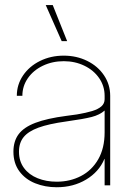

<svg xmlns="http://www.w3.org/2000/svg" viewBox="-20 -748 530 775"><path d="M34.2 -135.7Q34.2 -178.2 55.2 -206.3Q76.2 -234.4 122.8 -252.2Q169.4 -270 248 -280.3Q269.5 -283.2 290.5 -286.1Q328.1 -292.5 352.1 -299.8Q376 -307.1 389.2 -318.6Q402.3 -330.1 402.3 -347.7V-361.3Q402.3 -400.4 380.4 -432.4Q358.4 -464.4 320.6 -482.7Q282.7 -501 237.3 -501Q191.4 -501 153.1 -482.7Q114.7 -464.4 92.5 -432.4Q70.3 -400.4 70.3 -361.3H47.9Q47.9 -406.2 73 -443.4Q98.1 -480.5 141.6 -502Q185.1 -523.4 237.3 -523.4Q289.1 -523.4 332 -502.2Q375 -481 399.9 -443.8Q424.8 -406.7 424.8 -361.3V0H402.3V-106.4H401.4Q379.4 -54.2 327.6 -23.2Q275.9 7.8 209 7.8Q162.1 7.8 122.3 -8.1Q82.5 -23.9 58.3 -56.4Q34.2 -88.9 34.2 -135.7ZM402.3 -213.9V-301.8Q382.3 -284.2 350.3 -275.9Q318.4 -267.6 248 -257.8Q176.8 -248 135.5 -232.9Q94.2 -217.8 75.4 -194.6Q56.6 -171.4 56.6 -135.7Q56.6 -97.2 76.9 -69.8Q97.2 -42.5 131.8 -28.6Q166.5 -14.6 209 -14.6Q262.7 -14.6 306.6 -37.4Q350.6 -60.1 376.5 -105Q402.3 -149.9 402.3 -213.9ZM164.6 -727.5H192.9L251 -582H229Z"/></svg>

Font: Intratopia Thin
Style: Regular
Weight: 100
Designer: Rasmus Andersson
Foundry: rsms
Version: Version 3.000;Glyphs 3.2.3 (3260)